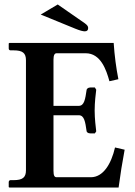

<svg xmlns="http://www.w3.org/2000/svg" viewBox="-20 -838 602 858"><path d="M22 0H510C517 -54 527 -116 537 -169L494 -179C477 -105 441 -46 386 -46H233C224 -46 219 -52 219 -75V-323H332C357 -323 361 -293 367 -252C367 -248 373 -242 383 -242H404L410 -251C408 -268 403 -308 403 -344C403 -381 408 -421 410 -437L404 -447H383C373 -447 367 -440 367 -436C361 -396 357 -365 332 -365H219V-571C219 -592 224 -600 233 -600H363C430 -600 455 -526 469 -475L509 -484C499 -535 492 -588 488 -646H22L19 -644V-621C19 -616 23 -613 27 -613H41C81 -613 96 -601 96 -569V-77C96 -45 81 -33 41 -33H27C23 -33 19 -30 19 -24V-2ZM238 -818 162 -773 316 -710C338 -701 351 -698 359 -698C369 -698 374 -703 374 -713C374 -720 370 -726 359 -734Z"/></svg>

Font: Libertinus Serif Semibold
Style: Regular
Weight: 600
Designer: Philipp H. Poll, Khaled Hosny
Foundry: Caleb Maclennan
Version: Version 7.050;RELEASE